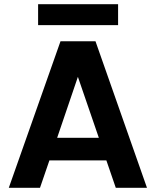

<svg xmlns="http://www.w3.org/2000/svg" viewBox="-20 -897 745 917"><path d="M253 -239 352 -530 452 -239ZM216 -131H488L533 0H682L436 -700H269L22 0H171ZM162 -777H544V-877H162Z"/></svg>

Font: Matrixport Bold
Style: Regular
Weight: 600
Designer: Ninad Kale (Devanagari), Jonny Pinhorn (Latin)
Foundry: Indian Type Foundry
Version: Version 2.000;PS 1.0;hotconv 1.0.79;makeotf.lib2.5.61930; tt